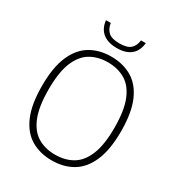

<svg xmlns="http://www.w3.org/2000/svg" viewBox="-216 -1069 1124 1215"><g transform="rotate(30 346.0 -462.0)"><path d="M346 9Q259.5 9 194.8 -29.2Q130 -67.5 93.8 -151Q57.5 -234.5 57.5 -370Q57.5 -505.5 94 -589Q130.5 -672.5 195.5 -710.8Q260.5 -749 346 -749Q432.5 -749 497.5 -710.8Q562.5 -672.5 598.8 -589Q635 -505.5 635 -370Q635 -234.5 598.5 -151Q562 -67.5 497 -29.2Q432 9 346 9ZM346 -33Q418.5 -33 472.8 -64.8Q527 -96.5 557.2 -170Q587.5 -243.5 587.5 -368Q587.5 -494.5 557.2 -568.8Q527 -643 472.5 -675Q418 -707 346 -707Q274 -707 219.8 -675.2Q165.5 -643.5 135.2 -570Q105 -496.5 105 -372Q105 -245.5 135.2 -171.2Q165.5 -97 219.8 -65Q274 -33 346 -33ZM347 -812.5Q301 -812.5 269.5 -827.2Q238 -842 221 -868.8Q204 -895.5 200.5 -931.5H235.5Q241.5 -890 266.5 -868.2Q291.5 -846.5 347 -846.5Q402.5 -846.5 427 -868.2Q451.5 -890 456.5 -931.5H491.5Q488 -895 471.5 -868.2Q455 -841.5 424 -827Q393 -812.5 347 -812.5Z"/></g></svg>

Font: Encode Sans SC ExtraLight
Style: Regular
Weight: 250
Designer: Multiple Designers
Foundry: Impallari Type
Version: Version 3.002